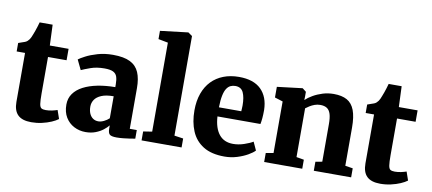

<svg xmlns="http://www.w3.org/2000/svg" viewBox="-73 -1093 3092 1375"><g transform="rotate(10 1473.0 -405.0)"><path d="M202.5 9Q136.5 9 105 -21.8Q73.5 -52.5 73.5 -116V-472H12.5V-533.5Q25 -538.5 37.2 -542.2Q49.5 -546 59.8 -550Q70 -554 77 -560.5Q84.5 -567.5 89.5 -574.5Q94.5 -581.5 98.8 -590.8Q103 -600 107.5 -612Q113 -625 118.2 -640.2Q123.5 -655.5 128.8 -672.2Q134 -689 138.5 -705.5H233L239 -555H375.5V-472H240.5V-206.5Q240.5 -154.5 244.2 -130.8Q248 -107 258.8 -100.8Q269.5 -94.5 290.5 -94.5Q313 -94.5 335.8 -99.5Q358.5 -104.5 374 -110L395.5 -48Q377.5 -34 347.2 -21Q317 -8 279.5 0.5Q242 9 202.5 9Z M597.5 11Q552 11 513.5 -9Q475 -29 452 -67Q429 -105 429 -159.5Q429 -205 453.2 -239.2Q477.5 -273.5 521.2 -296.2Q565 -319 624 -330.8Q683 -342.5 752.5 -343V-363Q752.5 -397.5 745.2 -419Q738 -440.5 716.8 -451Q695.5 -461.5 654 -461.5Q597 -461.5 554.2 -446.2Q511.5 -431 487.5 -420L453 -491.5Q466 -502 500.8 -520.2Q535.5 -538.5 586 -553.2Q636.5 -568 697 -568Q776.5 -568 822 -545.2Q867.5 -522.5 887 -477Q906.5 -431.5 906.5 -363V-67H957.5V-4.5Q946 -2 922.5 1.5Q899 5 872.2 7.8Q845.5 10.5 824 10.5Q785.5 10.5 773.2 -0.8Q761 -12 761 -43.5V-66.5Q748.5 -50.5 725.5 -32.2Q702.5 -14 670.2 -1.5Q638 11 597.5 11ZM675 -80.5Q693.5 -80.5 715.2 -91Q737 -101.5 752.5 -116.5V-276.5Q697.5 -276.5 664 -262.2Q630.5 -248 615.5 -225.2Q600.5 -202.5 600.5 -175.5Q600.5 -145.5 609.8 -124.5Q619 -103.5 635.8 -92Q652.5 -80.5 675 -80.5Z M1068 -75V-722L997.5 -735.5V-795.5L1198 -819.5H1200.5L1230 -798.5V-74.5L1295 -65V0H1004V-65Z M1608 11Q1512.5 11 1453.2 -26Q1394 -63 1366.8 -128Q1339.5 -193 1339.5 -277.5Q1339.5 -347 1359 -401.2Q1378.5 -455.5 1414.5 -492.8Q1450.5 -530 1501 -549.5Q1551.5 -569 1613.5 -569Q1719.5 -569 1774 -515.5Q1828.5 -462 1830.5 -366.5Q1830.5 -332.5 1828.2 -307.5Q1826 -282.5 1822 -263.5H1509.5Q1512 -221 1522.5 -188.5Q1533 -156 1551 -133.8Q1569 -111.5 1594.5 -100.2Q1620 -89 1653 -89Q1693 -89 1733.2 -102.8Q1773.5 -116.5 1796 -130.5L1823.5 -70.5Q1808.5 -54 1775.5 -35Q1742.5 -16 1699 -2.5Q1655.5 11 1608 11ZM1508.5 -329.5H1671Q1671.5 -340.5 1672.2 -350.8Q1673 -361 1673 -371.5Q1673 -431 1656.8 -465.8Q1640.5 -500.5 1598.5 -500.5Q1579.5 -500.5 1563.5 -493Q1547.5 -485.5 1535.5 -467.2Q1523.5 -449 1516.5 -415.5Q1509.5 -382 1508.5 -329.5Z M1950.5 -75V-450L1891.5 -468.5V-546L2073 -568H2076L2102.5 -547V-510.5L2101.5 -487Q2122.5 -507 2153.8 -525Q2185 -543 2223 -554.8Q2261 -566.5 2302.5 -566.5Q2361.5 -566.5 2399 -545.8Q2436.5 -525 2454.5 -477.8Q2472.5 -430.5 2472.5 -352V-74.5L2528 -65.5V0H2256.5V-65.5L2305 -74.5V-347.5Q2305 -394 2296.5 -421.2Q2288 -448.5 2269.5 -460.5Q2251 -472.5 2221 -472.5Q2199.5 -472.5 2180.2 -465.5Q2161 -458.5 2145 -448.5Q2129 -438.5 2117.5 -429.5V-75L2172.5 -65.5V0H1895.5V-65.5Z M2740.5 9Q2674.5 9 2643 -21.8Q2611.5 -52.5 2611.5 -116V-472H2550.5V-533.5Q2563 -538.5 2575.2 -542.2Q2587.5 -546 2597.8 -550Q2608 -554 2615 -560.5Q2622.5 -567.5 2627.5 -574.5Q2632.5 -581.5 2636.8 -590.8Q2641 -600 2645.5 -612Q2651 -625 2656.2 -640.2Q2661.5 -655.5 2666.8 -672.2Q2672 -689 2676.5 -705.5H2771L2777 -555H2913.5V-472H2778.5V-206.5Q2778.5 -154.5 2782.2 -130.8Q2786 -107 2796.8 -100.8Q2807.5 -94.5 2828.5 -94.5Q2851 -94.5 2873.8 -99.5Q2896.5 -104.5 2912 -110L2933.5 -48Q2915.5 -34 2885.2 -21Q2855 -8 2817.5 0.5Q2780 9 2740.5 9Z"/></g></svg>

Font: Merriweather 20pt Black
Style: Regular
Weight: 900
Version: Version 2.100